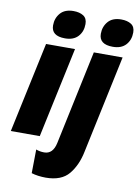

<svg xmlns="http://www.w3.org/2000/svg" viewBox="-109 -847 836 1156"><g transform="rotate(10 309.5 -268.5)"><path d="M621 -712Q621 -747 597.5 -762Q574 -777 537 -777Q484 -777 457 -746Q430 -715 430 -671Q430 -606 514 -606Q566 -606 593.5 -636Q621 -666 621 -712ZM329 -712Q329 -747 305.5 -762Q282 -777 245 -777Q192 -777 165 -746Q138 -715 138 -671Q138 -606 222 -606Q274 -606 301.5 -636Q329 -666 329 -712ZM175 0 293 -553H116L-2 0ZM457 45 584 -553H408L286 23Q271 92 218 92Q191 92 168 83L166 228Q185 234 208 237Q231 240 253 240Q349 240 394.5 185Q440 130 457 45Z"/></g></svg>

Font: Noto Sans Display SemiCondensed Black
Style: Italic
Weight: 900
Width: 4
Designer: Monotype Design team
Foundry: Monotype Imaging Inc.
Version: 1.000